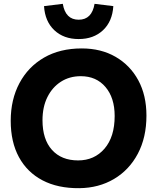

<svg xmlns="http://www.w3.org/2000/svg" viewBox="-20 -973 821 1003"><path d="M394 10Q282 11 202 -31Q122 -73 79 -152Q36 -231 36 -342Q36 -453 81.5 -538.5Q127 -624 210 -672Q293 -720 407 -720Q508 -720 584 -676Q660 -632 702.5 -553.5Q745 -475 745 -369Q745 -255 700 -170Q655 -85 575.5 -38Q496 9 394 10ZM388 -135Q473 -135 526 -196.5Q579 -258 579 -367Q579 -462 531 -518.5Q483 -575 402 -575Q343 -575 298 -546Q253 -517 227.5 -465.5Q202 -414 202 -345Q202 -245 251.5 -190Q301 -135 388 -135ZM474 -953 572 -941Q567 -861 518 -815Q469 -769 391 -769Q313 -769 264 -815Q215 -861 210 -941L308 -953Q322 -870 391 -870Q460 -870 474 -953Z"/></svg>

Font: Livvic
Style: Bold
Weight: 700
Designer: Jacques Le Bailly, Baron von Fonthausen
Version: Version 1.001; ttfautohint (v1.8.2)